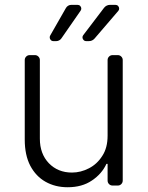

<svg xmlns="http://www.w3.org/2000/svg" viewBox="-20 -776 617 803"><path d="M170.1 -16Q130 -38.7 106.5 -83.1Q83.5 -127.5 83.5 -192.1V-524.9Q83.5 -533.4 89.5 -539.4Q95.5 -545.5 104.4 -545.5H126.1Q134.6 -545.5 140.6 -539.4Q146.7 -533.4 146.7 -524.9V-196Q146.7 -132.8 184.3 -93.4Q222.3 -54.3 280.9 -54.3Q317.5 -54.3 351.9 -72.1Q386.4 -89.8 408 -124.3Q430 -157.7 430 -208.5V-524.9Q430 -533.4 436.1 -539.4Q442.1 -545.5 451 -545.5H472.7Q481.2 -545.5 487.2 -539.4Q493.3 -533.4 493.3 -524.9V-21Q493.3 -12.1 487.2 -6Q481.2 0 472.7 0H451Q442.1 0 436.1 -6Q430 -12.1 430 -21V-90.6H425.1Q405.9 -48.7 364.3 -21Q323.2 7.1 262.8 7.1Q210.9 7.1 170.1 -16ZM190 -627.5 255.7 -742.5Q259.2 -748.6 265.1 -752.1Q271 -755.7 278.1 -755.7H304.3Q311.1 -755.7 315.5 -751.1Q320 -746.4 320 -740.1Q320 -735.8 317.1 -731.2L236.5 -615.1Q233 -610.1 227.3 -607.1Q221.6 -604 215.2 -604H203.5Q196.7 -604 192.3 -608.7Q187.9 -613.3 187.9 -619.7Q187.9 -623.9 190 -627.5ZM328.1 -628.9 415.1 -743.3Q419.7 -749.3 426.3 -752.5Q432.9 -755.7 440 -755.7H462.7Q469.5 -755.7 473.9 -751.1Q478.3 -746.4 478.3 -740.1Q478.3 -734 474.4 -730.1L375.4 -614.7Q365.8 -604 351.6 -604H340.6Q333.8 -604 329.4 -608.8Q324.9 -613.6 324.9 -619.7Q324.9 -624.6 328.1 -628.9Z"/></svg>

Font: DeltaSans Light
Style: Regular
Weight: 300
Designer: Rasmus Andersson
Foundry: rsms
Version: Version 3.012